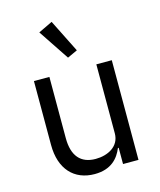

<svg xmlns="http://www.w3.org/2000/svg" viewBox="-117 -864 802 960"><g transform="rotate(-15 284.0 -383.5)"><path d="M275 -585 327 -609 242 -779 169 -744ZM403 0H483V-516H403V-159C403 -91 341 -60 278 -60C201 -60 160 -107 160 -199V-516H80V-185C80 -60 148 12 254 12C340 12 379 -35 399 -84H403Z"/></g></svg>

Font: IBM Plex Arabic
Style: Regular
Weight: 400
Designer: Mike Abbink, Paul van der Laan, Pieter van Rosmalen, Wael Morcos, Khajak Apelian
Foundry: Bold Monday
Version: Version 1.0